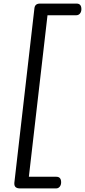

<svg xmlns="http://www.w3.org/2000/svg" viewBox="-20 -957 474 1071"><path d="M203 -937H407Q434 -937 434 -906Q434 -891 426 -881.5Q418 -872 406 -872H245L141 29H294Q321 29 321 60Q321 75 313 84.5Q305 94 293 94H92Q60 94 60 68V63L172 -911Q175 -937 203 -937Z"/></svg>

Font: Kite One
Style: Regular
Weight: 400
Designer: Eduardo Rodriguez Tunni
Foundry: Eduardo Rodriguez Tunni
Version: Version 1.001